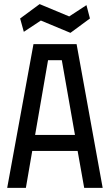

<svg xmlns="http://www.w3.org/2000/svg" viewBox="-20 -915 535 935"><path d="M15 0 143 -700H353L480 0H390L358 -180H137L106 0ZM151 -258H345L281 -622H214ZM96 -760 78 -825 173 -895 317 -835 401 -890 418 -825 323 -755 179 -815Z"/></svg>

Font: Tektur SemiCondensed
Style: Regular
Weight: 400
Width: 4
Designer: Adam Jagosz
Foundry: Adam Jagosz
Version: Version 1.005;gftools[0.9.30]